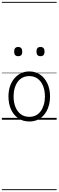

<svg xmlns="http://www.w3.org/2000/svg" viewBox="-20 -1287 629 2064"><path d="M295 19Q227 19 176.5 -15.5Q126 -50 98.5 -110.5Q71 -171 71 -250Q71 -310 87.5 -359Q104 -408 134.5 -444Q165 -480 205.5 -499.5Q246 -519 295 -519Q361 -519 411 -485Q461 -451 489.5 -390Q518 -329 518 -250Q518 -202 507.5 -161Q497 -120 478 -87Q459 -54 432 -30Q405 -6 370.5 6.5Q336 19 295 19ZM295 -31Q334 -31 365 -46.5Q396 -62 417.5 -91.5Q439 -121 451 -161.5Q463 -202 463 -250Q463 -315 442.5 -364.5Q422 -414 384.5 -441.5Q347 -469 295 -469Q256 -469 224.5 -453.5Q193 -438 171.5 -409Q150 -380 138 -339.5Q126 -299 126 -250Q126 -185 146.5 -135.5Q167 -86 204.5 -58.5Q242 -31 295 -31ZM175 -683Q153 -683 142.5 -695.5Q132 -708 132 -732Q132 -757 143 -769.5Q154 -782 175 -782Q197 -782 208 -769.5Q219 -757 219 -732Q220 -707 208.5 -695Q197 -683 175 -683ZM415 -683Q393 -683 382.5 -695.5Q372 -708 372 -732Q372 -757 382.5 -769.5Q393 -782 415 -782Q437 -782 448 -769.5Q459 -757 459 -732Q459 -707 448 -695Q437 -683 415 -683ZM0 747H589V757H0ZM0 -20H589V0H0ZM0 -505H589V-500H0ZM0 -1267H589V-1257H0Z"/></svg>

Font: Playwrite VN Guides
Style: Regular
Weight: 400
Designer: Veronika Burian, José Scaglione
Foundry: TypeTogether
Version: Version 1.003